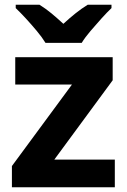

<svg xmlns="http://www.w3.org/2000/svg" viewBox="-20 -786 533 806"><path d="M462 0H30V-89L282 -431H44V-546H453V-449L208 -116H462ZM171 -606Q157 -629 134.5 -656Q112 -683 88.5 -708.5Q65 -734 46 -752V-766H146Q173 -749 196.5 -729.5Q220 -710 246 -686Q272 -710 297 -730Q322 -750 348 -766H448V-752Q430 -735 406.5 -709Q383 -683 360 -656Q337 -629 323 -606Z"/></svg>

Font: Noto Sans Meetei Mayek
Style: Bold
Weight: 700
Designer: Monotype Design Team and Neelakash Kshetrimayum
Foundry: Monotype Imaging Inc.
Version: Version 2.002; ttfautohint (v1.8.4.7-5d5b)